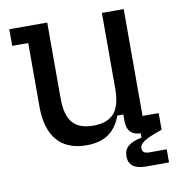

<svg xmlns="http://www.w3.org/2000/svg" viewBox="-77 -604 759 818"><g transform="rotate(-10 302.0 -195.5)"><path d="M256.8 10Q173 10 129.7 -40.1Q86.4 -90.2 86.4 -187.4V-462.2H17V-534H181.2V-206.6Q181.2 -133.6 209.4 -100.5Q237.6 -67.4 299.1 -67.4Q360.6 -67.4 389.1 -100.5Q417.6 -133.6 417.6 -206.6V-534H512V-71.8H581.8V0H496.2Q432.4 0 432.4 -63.8V-92H406.4Q387.4 -39.8 350.8 -14.9Q314.2 10 256.8 10ZM489.4 143Q414.4 143 414.4 85.8Q414.4 58.8 432.6 42.7Q450.8 26.6 491.4 18.6V-15L582.2 0Q526 19.4 504.5 33.3Q483 47.2 483 63Q483 86.2 512 86.2H588.8V143Z"/></g></svg>

Font: Mozilla Headline ExtraLight
Style: Regular
Weight: 200
Designer: Studio DRAMA
Foundry: Studio DRAMA
Version: Version 1.000